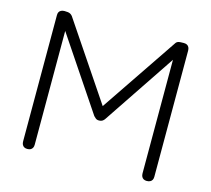

<svg xmlns="http://www.w3.org/2000/svg" viewBox="-101 -807 1031 938"><g transform="rotate(15 415.0 -338.0)"><path d="M112 11Q103 11 96.5 7.5Q90 4 86.5 -3Q83 -10 83 -20V-658Q83 -668 86.5 -674Q90 -680 97 -683.5Q104 -687 114 -687Q124 -687 131 -686Q138 -685 143.5 -682Q149 -679 154 -673L434 -257H394L678 -677Q682 -682 687.5 -684Q693 -686 700.5 -686.5Q708 -687 717 -687Q727 -687 733.5 -683.5Q740 -680 743.5 -673Q747 -666 747 -656V-18Q747 -9 743.5 -2.5Q740 4 733 7.5Q726 11 716 11Q707 11 700.5 7.5Q694 4 690.5 -3Q687 -10 687 -20V-594L441 -227Q438 -223 434 -220Q430 -217 425 -215.5Q420 -214 414 -214Q408 -214 404 -215.5Q400 -217 396.5 -220Q393 -223 387 -229L142 -594V-18Q142 -9 138.5 -2.5Q135 4 128.5 7.5Q122 11 112 11Z"/></g></svg>

Font: Fredoka Light Light
Style: Regular
Weight: 300
Version: Version 2.001